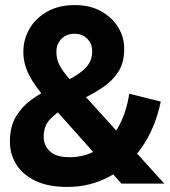

<svg xmlns="http://www.w3.org/2000/svg" viewBox="-20 -723 668 756"><path d="M245 13Q168 13 117.5 -12Q67 -37 43 -77.5Q19 -118 19 -164Q19 -224 42.5 -263.5Q66 -303 102.5 -329.5Q139 -356 180.5 -375.5Q222 -395 259.5 -414.5Q297 -434 320 -459Q343 -484 343 -521Q343 -550 324 -570Q305 -590 273 -590Q241 -590 221.5 -569.5Q202 -549 202 -519Q202 -490 214.5 -466Q227 -442 252 -414L627 0H458L170 -323Q118 -382 95 -426.5Q72 -471 72 -519Q72 -568 96 -609.5Q120 -651 165.5 -677Q211 -703 275 -703Q334 -703 377.5 -679Q421 -655 445 -616Q469 -577 469 -530Q469 -476 446 -440.5Q423 -405 387 -380.5Q351 -356 311 -336.5Q271 -317 234.5 -297Q198 -277 175 -251Q152 -225 152 -185Q152 -150 176.5 -127Q201 -104 254 -104Q315 -104 363.5 -134Q412 -164 444.5 -220.5Q477 -277 489 -354L613 -323Q591 -218 538.5 -143Q486 -68 410.5 -27.5Q335 13 245 13Z"/></svg>

Font: Radio Canada Big SemiBold
Style: Regular
Weight: 600
Designer: Étienne Aubert Bonn
Foundry: Coppers and Brasses
Version: Version 1.001